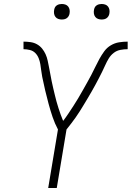

<svg xmlns="http://www.w3.org/2000/svg" viewBox="-20 -944 661 964"><path d="M222 0 271 -294Q255 -324 244 -356.5Q233 -389 224 -422.5Q215 -456 207 -489.5Q199 -523 192 -558Q189 -574 187 -590Q185 -606 182.5 -621.5Q180 -637 174 -652Q168 -667 157 -678Q146 -689 130 -693Q114 -697 98 -697V-735Q115 -735 133 -732.5Q151 -730 166 -721.5Q181 -713 191.5 -700Q202 -687 209 -671.5Q216 -656 219.5 -639Q223 -622 226.5 -604.5Q230 -587 233 -570Q236 -553 239.5 -536Q243 -519 247 -502Q251 -485 255 -468.5Q259 -452 263.5 -435Q268 -418 273.5 -401.5Q279 -385 284.5 -369Q290 -353 297 -337Q311 -355 323.5 -374Q336 -393 348.5 -412Q361 -431 372.5 -450.5Q384 -470 395 -489.5Q406 -509 417 -528.5Q428 -548 438.5 -568Q449 -588 458.5 -608Q468 -628 479 -648Q490 -668 503.5 -686.5Q517 -705 536.5 -716.5Q556 -728 577.5 -731.5Q599 -735 621 -735V-697Q603 -697 584.5 -693.5Q566 -690 551 -678.5Q536 -667 526 -650.5Q516 -634 508.5 -617Q501 -600 492.5 -583Q484 -566 475.5 -549.5Q467 -533 458 -516.5Q449 -500 439.5 -483.5Q430 -467 420.5 -451Q411 -435 401 -418.5Q391 -402 381 -386Q371 -370 360 -354.5Q349 -339 337.5 -324Q326 -309 314 -294L265 0ZM490 -846Q481 -846 472.5 -849Q464 -852 458.5 -859Q453 -866 451.5 -875.5Q450 -885 452 -895Q453 -901 456 -907Q459 -913 465 -917Q471 -921 477.5 -922.5Q484 -924 490 -924Q500 -924 508.5 -921Q517 -918 522.5 -911Q528 -904 529.5 -894.5Q531 -885 529 -875Q528 -869 524.5 -863Q521 -857 515.5 -853Q510 -849 503.5 -847.5Q497 -846 490 -846ZM290 -846Q281 -846 272.5 -849Q264 -852 258.5 -859Q253 -866 251.5 -875.5Q250 -885 252 -895Q253 -901 256 -907Q259 -913 265 -917Q271 -921 277.5 -922.5Q284 -924 290 -924Q300 -924 308.5 -921Q317 -918 322.5 -911Q328 -904 329.5 -894.5Q331 -885 329 -875Q328 -869 324.5 -863Q321 -857 315.5 -853Q310 -849 303.5 -847.5Q297 -846 290 -846Z"/></svg>

Font: Iosevka Curly XLtExObl
Style: Regular
Weight: 200
Width: 7
Italic angle: -9°
Monospace: yes
Designer: Belleve Invis
Foundry: Belleve Invis
Version: Version 11.0.1; ttfautohint (v1.8.3)